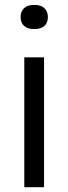

<svg xmlns="http://www.w3.org/2000/svg" viewBox="-20 -782 286 802"><path d="M81.5 0V-542.5H164V0ZM123 -660.5Q95.5 -660.5 80.8 -673.8Q66 -687 66 -710.5Q66 -734.5 80.8 -748Q95.5 -761.5 123 -761.5Q151 -761.5 165.5 -748Q180 -734.5 180 -710.5Q180 -687 165.5 -673.8Q151 -660.5 123 -660.5Z"/></svg>

Font: Encode Sans SemiExpanded
Style: Regular
Weight: 400
Width: 6
Designer: Multiple Designers
Foundry: Impallari Type
Version: Version 3.002